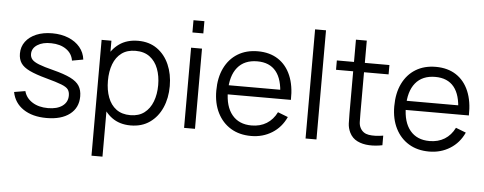

<svg xmlns="http://www.w3.org/2000/svg" viewBox="-58 -891 3250 1288"><g transform="rotate(5 1567.0 -247.5)"><path d="M271.5 14.5Q176.5 14.5 115.2 -26.5Q54 -67.5 40 -140.5L115 -153Q127 -107 169.8 -79.8Q212.5 -52.5 275.5 -52.5Q337 -52.5 372.5 -78.2Q408 -104 408 -148.5Q408 -173.5 396.8 -189.2Q385.5 -205 351 -218.5Q316.5 -232 248 -250.5Q174.5 -270.5 133 -290.5Q91.5 -310.5 74 -336.8Q56.5 -363 56.5 -401Q56.5 -447 82.5 -481.8Q108.5 -516.5 154.5 -535.8Q200.5 -555 261.5 -555Q322.5 -555 370.8 -535.2Q419 -515.5 448.5 -480Q478 -444.5 483.5 -397.5L408.5 -384Q401 -431.5 361.2 -459.2Q321.5 -487 260.5 -488Q203 -489.5 167 -466.2Q131 -443 131 -404.5Q131 -383 144 -367.8Q157 -352.5 191.2 -339Q225.5 -325.5 289 -309.5Q363.5 -290.5 406 -269.5Q448.5 -248.5 466.5 -220Q484.5 -191.5 484.5 -149.5Q484.5 -73 427.8 -29.2Q371 14.5 271.5 14.5Z M837.5 15Q763 15 711.5 -22.8Q660 -60.5 633.5 -125.2Q607 -190 607 -270.5Q607 -352.5 633.8 -416.8Q660.5 -481 712.5 -518Q764.5 -555 840.5 -555Q914.5 -555 967.5 -517.5Q1020.5 -480 1048.8 -415.5Q1077 -351 1077 -270.5Q1077 -189.5 1048.5 -125Q1020 -60.5 966.5 -22.8Q913 15 837.5 15ZM594.5 240V-540H660.5V-133.5H668.5V240ZM830 -53.5Q886.5 -53.5 924 -82Q961.5 -110.5 980.2 -159.8Q999 -209 999 -270.5Q999 -331.5 980.5 -380.5Q962 -429.5 924.2 -458Q886.5 -486.5 828.5 -486.5Q772 -486.5 734.8 -459Q697.5 -431.5 679 -382.8Q660.5 -334 660.5 -270.5Q660.5 -208 679 -158.8Q697.5 -109.5 735 -81.5Q772.5 -53.5 830 -53.5Z M1197 -642.5V-725H1270.5V-642.5ZM1197 0V-540H1270.5V0Z M1649 15Q1570 15 1512.2 -20Q1454.5 -55 1422.5 -118.5Q1390.5 -182 1390.5 -267.5Q1390.5 -356 1422 -420.5Q1453.5 -485 1510.8 -520Q1568 -555 1646 -555Q1726 -555 1782.5 -518.2Q1839 -481.5 1868 -413Q1897 -344.5 1894.5 -249.5H1819.5V-275.5Q1817.5 -380.5 1774.2 -434Q1731 -487.5 1648 -487.5Q1561 -487.5 1514.8 -431Q1468.5 -374.5 1468.5 -270Q1468.5 -168 1514.8 -111.8Q1561 -55.5 1646 -55.5Q1704 -55.5 1747.2 -82.2Q1790.5 -109 1815.5 -159.5L1884 -133Q1852 -62.5 1789.8 -23.8Q1727.5 15 1649 15ZM1442.5 -249.5V-311H1855V-249.5Z M2015 0V-735H2088.5V0Z M2532.5 0Q2487 9.5 2442.8 7.5Q2398.5 5.5 2363.8 -11.5Q2329 -28.5 2311 -64.5Q2296.5 -94.5 2295.2 -125.2Q2294 -156 2294 -195.5V-690H2367V-198.5Q2367 -164.5 2367.8 -141.8Q2368.5 -119 2378 -101.5Q2396 -68 2435.2 -61.5Q2474.5 -55 2532.5 -64.5ZM2178.5 -477V-540H2532.5V-477Z M2847.5 15Q2768.5 15 2710.8 -20Q2653 -55 2621 -118.5Q2589 -182 2589 -267.5Q2589 -356 2620.5 -420.5Q2652 -485 2709.2 -520Q2766.5 -555 2844.5 -555Q2924.5 -555 2981 -518.2Q3037.5 -481.5 3066.5 -413Q3095.5 -344.5 3093 -249.5H3018V-275.5Q3016 -380.5 2972.8 -434Q2929.5 -487.5 2846.5 -487.5Q2759.5 -487.5 2713.2 -431Q2667 -374.5 2667 -270Q2667 -168 2713.2 -111.8Q2759.5 -55.5 2844.5 -55.5Q2902.5 -55.5 2945.8 -82.2Q2989 -109 3014 -159.5L3082.5 -133Q3050.5 -62.5 2988.2 -23.8Q2926 15 2847.5 15ZM2641 -249.5V-311H3053.5V-249.5Z"/></g></svg>

Font: Manrope ExtraLight
Style: Regular
Weight: 400
Version: Version 4.504